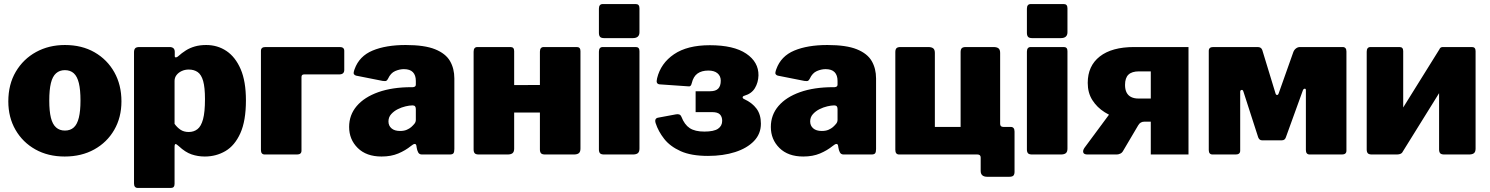

<svg xmlns="http://www.w3.org/2000/svg" viewBox="-20 -762 7348 947"><path d="M299 10Q217 10 154.5 -25Q92 -60 56.5 -121.5Q21 -183 21 -262Q21 -346 58 -408.5Q95 -471 158 -505.5Q221 -540 300 -540Q384 -540 446.5 -504Q509 -468 544 -405.5Q579 -343 579 -262Q579 -183 543.5 -121.5Q508 -60 445 -25Q382 10 299 10ZM300 -118Q327 -118 344 -133.5Q361 -149 369 -182Q377 -215 377 -266Q377 -319 369 -352Q361 -385 344 -400.5Q327 -416 300 -416Q274 -416 256.5 -400.5Q239 -385 231 -352Q223 -319 223 -266Q223 -214 231 -181.5Q239 -149 256.5 -133.5Q274 -118 300 -118Z M816 -530Q842 -530 842 -506V-485Q842 -479 847 -479Q852 -479 857 -483Q877 -501 897 -513.5Q917 -526 941.5 -533Q966 -540 997 -540Q1053 -540 1097 -510.5Q1141 -481 1167 -421Q1193 -361 1193 -267Q1193 -166 1165.5 -105Q1138 -44 1092 -17Q1046 10 990 10Q956 10 925 -0.5Q894 -11 862 -41Q850 -52 845.5 -51.5Q841 -51 841 -36V145Q841 165 823 165H660Q641 165 641 143V-504Q641 -517 646.5 -523.5Q652 -530 668 -530H816ZM841 -151Q854 -133 870.5 -122Q887 -111 911 -111Q936 -111 954 -125Q972 -139 981.5 -174Q991 -209 991 -273Q991 -331 982 -362.5Q973 -394 955 -406.5Q937 -419 911 -419Q892 -419 876 -411.5Q860 -404 850.5 -391.5Q841 -379 841 -363V-151Z M1286 0Q1267 0 1267 -22V-511Q1267 -530 1289 -530H1656Q1678 -530 1678 -511V-417Q1678 -395 1653 -395H1480Q1467 -395 1467 -382V-19Q1467 0 1445 0Z M2007 -42Q1980 -20 1944.5 -5Q1909 10 1862 10Q1787 10 1744.5 -32Q1702 -74 1702 -136Q1702 -195 1739.5 -239Q1777 -283 1846 -307.5Q1915 -332 2009 -332H2016Q2020 -332 2025.5 -334.5Q2031 -337 2031 -346V-363Q2031 -391 2016.5 -406Q2002 -421 1972 -421Q1951 -421 1929 -411.5Q1907 -402 1894 -374Q1890 -366 1885.5 -363.5Q1881 -361 1867 -363L1736 -389Q1729 -391 1725.5 -396.5Q1722 -402 1729 -421Q1752 -485 1817.5 -512.5Q1883 -540 1981 -540Q2074 -540 2126 -519Q2178 -498 2199.5 -461Q2221 -424 2221 -375V-27Q2221 -12 2216.5 -6Q2212 0 2198 0H2061Q2048 0 2042.5 -10.5Q2037 -21 2035 -35L2034 -42Q2031 -62 2007 -42ZM2031 -224Q2031 -242 2016 -242H2012Q2000 -242 1980.5 -237.5Q1961 -233 1942 -223.5Q1923 -214 1909.5 -199Q1896 -184 1896 -163Q1896 -142 1911 -129Q1926 -116 1953 -116Q1973 -116 1986.5 -122Q2000 -128 2008 -135Q2017 -143 2024 -151.5Q2031 -160 2031 -171V-224Z M2516 -510V-29Q2516 -13 2508 -6.5Q2500 0 2483 0H2342Q2327 0 2321.5 -6Q2316 -12 2316 -25V-507Q2316 -530 2335 -530H2498Q2516 -530 2516 -510ZM2843 -510V-29Q2843 -13 2835 -6.5Q2827 0 2810 0H2669Q2654 0 2648.5 -6Q2643 -12 2643 -25V-507Q2643 -530 2662 -530H2825Q2843 -530 2843 -510ZM2364 -207Q2340 -207 2340 -229V-323Q2340 -342 2362 -342L2741 -343Q2763 -343 2763 -324V-229Q2763 -207 2738 -207Z M3134 -29Q3134 -13 3126 -6.5Q3118 0 3101 0H2960Q2945 0 2939.5 -6Q2934 -12 2934 -25V-507Q2934 -530 2953 -530H3116Q3134 -530 3134 -510ZM3134 -603Q3134 -574 3101 -574H2960Q2945 -574 2939.5 -580.5Q2934 -587 2934 -600V-719Q2934 -742 2953 -742H3116Q3134 -742 3134 -721Z M3472 7Q3389 7 3337 -16.5Q3285 -40 3256 -77Q3227 -114 3214 -154Q3206 -179 3228 -182L3314 -198Q3335 -202 3341 -186Q3356 -147 3382 -130Q3408 -113 3454 -113Q3501 -113 3521.5 -127Q3542 -141 3542 -166Q3542 -186 3531 -197.5Q3520 -209 3492 -209H3411V-312H3483Q3510 -312 3522.5 -325Q3535 -338 3535 -364Q3535 -387 3519 -400.5Q3503 -414 3474 -414Q3441 -414 3420.5 -399.5Q3400 -385 3392 -352Q3388 -334 3377 -336L3233 -346Q3224 -347 3220.5 -353.5Q3217 -360 3221 -376Q3239 -450 3304.5 -494.5Q3370 -539 3481 -539Q3599 -539 3660.5 -497.5Q3722 -456 3721 -390Q3720 -355 3703.5 -327.5Q3687 -300 3652 -290Q3644 -288 3643 -282.5Q3642 -277 3651 -273Q3690 -255 3711.5 -226Q3733 -197 3733 -152Q3733 -102 3699 -66.5Q3665 -31 3606 -12Q3547 7 3472 7Z M4087 -42Q4060 -20 4024.5 -5Q3989 10 3942 10Q3867 10 3824.5 -32Q3782 -74 3782 -136Q3782 -195 3819.5 -239Q3857 -283 3926 -307.5Q3995 -332 4089 -332H4096Q4100 -332 4105.5 -334.5Q4111 -337 4111 -346V-363Q4111 -391 4096.5 -406Q4082 -421 4052 -421Q4031 -421 4009 -411.5Q3987 -402 3974 -374Q3970 -366 3965.5 -363.5Q3961 -361 3947 -363L3816 -389Q3809 -391 3805.5 -396.5Q3802 -402 3809 -421Q3832 -485 3897.5 -512.5Q3963 -540 4061 -540Q4154 -540 4206 -519Q4258 -498 4279.5 -461Q4301 -424 4301 -375V-27Q4301 -12 4296.5 -6Q4292 0 4278 0H4141Q4128 0 4122.5 -10.5Q4117 -21 4115 -35L4114 -42Q4111 -62 4087 -42ZM4111 -224Q4111 -242 4096 -242H4092Q4080 -242 4060.5 -237.5Q4041 -233 4022 -223.5Q4003 -214 3989.5 -199Q3976 -184 3976 -163Q3976 -142 3991 -129Q4006 -116 4033 -116Q4053 -116 4066.5 -122Q4080 -128 4088 -135Q4097 -143 4104 -151.5Q4111 -160 4111 -171V-224Z M4415 0Q4396 0 4396 -23V-505Q4396 -518 4401.5 -524Q4407 -530 4422 -530H4558Q4575 -530 4583 -523.5Q4591 -517 4591 -501V-136H4718V-505Q4718 -518 4723.5 -524Q4729 -530 4744 -530H4880Q4897 -530 4905 -523.5Q4913 -517 4913 -501V-20Q4913 0 4895 0ZM4850 110Q4817 110 4817 81V15Q4817 0 4801 0H4753V-136H4913V-151Q4913 -136 4929 -136H4965Q4984 -136 4984 -113V85Q4984 98 4978.5 104Q4973 110 4957 110Z M5245 -29Q5245 -13 5237 -6.5Q5229 0 5212 0H5071Q5056 0 5050.5 -6Q5045 -12 5045 -25V-507Q5045 -530 5064 -530H5227Q5245 -530 5245 -510ZM5245 -603Q5245 -574 5212 -574H5071Q5056 -574 5050.5 -580.5Q5045 -587 5045 -600V-719Q5045 -742 5064 -742H5227Q5245 -742 5245 -721Z M5656 0V-162H5598Q5555 -162 5510.5 -173.5Q5466 -185 5428.5 -208.5Q5391 -232 5368 -268Q5345 -304 5345 -353Q5345 -437 5404.5 -483.5Q5464 -530 5574 -530H5842V0ZM5344 0Q5326 0 5323 -10Q5320 -20 5329 -33L5460 -210L5625 -162Q5604 -162 5594 -144L5519 -17Q5514 -8 5505 -4Q5496 0 5488 0ZM5595 -276H5656V-410H5598Q5563 -410 5546 -394Q5529 -378 5529 -343Q5529 -321 5536.5 -306Q5544 -291 5559 -283.5Q5574 -276 5595 -276Z M5961 0Q5942 0 5942 -22V-511Q5942 -530 5964 -530H6183Q6201 -530 6206 -515L6271 -302Q6273 -294 6278.5 -293.5Q6284 -293 6287 -302L6359 -505Q6363 -516 6372 -523Q6381 -530 6392 -530H6602Q6621 -530 6621 -508V-19Q6621 0 6599 0H6440Q6421 0 6421 -22V-317Q6421 -325 6415 -324.5Q6409 -324 6406 -316L6322 -84Q6317 -70 6303 -70H6204Q6192 -70 6186 -84L6113 -310Q6110 -320 6103.5 -318.5Q6097 -317 6097 -309V-19Q6097 0 6075 0Z M6901 -510V-29Q6901 -13 6893 -6.5Q6885 0 6868 0H6747Q6732 0 6726.5 -6Q6721 -12 6721 -25V-507Q6721 -530 6740 -530H6883Q6901 -530 6901 -510ZM7258 -510V-29Q7258 -13 7250 -6.5Q7242 0 7225 0H7104Q7089 0 7083.5 -6Q7078 -12 7078 -25V-507Q7078 -530 7097 -530H7240Q7258 -530 7258 -510ZM7081 -521 7174 -457 6895 -8 6802 -73Z"/></svg>

Font: Libre Franklin Black
Style: Regular
Weight: 900
Designer: Pablo Impallari, Rodrigo Fuenzalida, Nhung Nguyen
Foundry: Impallari Type
Version: Version 3.000